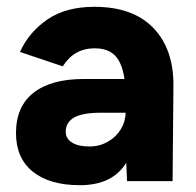

<svg xmlns="http://www.w3.org/2000/svg" viewBox="-20 -532 575 564"><path d="M348.9 -104.4V-251Q348.9 -319.6 328.5 -354.9Q308.1 -390.1 258.4 -390.1Q227.7 -390.1 204.4 -376.9Q181 -363.6 164.4 -337.1L38.7 -379.4Q64.7 -437.1 118.9 -474.6Q173.1 -512 257.6 -512Q371 -512 430.9 -449.4Q490.9 -386.7 489.4 -277.9L487 0H353.1ZM27 -141Q27 -219.4 78.7 -259.7Q130.4 -300 226.1 -300H358V-200.9H278.1Q221.7 -200.9 197.4 -186.6Q173.1 -172.3 173.1 -145Q173.1 -124.7 191.6 -113.2Q210 -101.7 242.9 -101.7Q272.4 -101.7 296.9 -115.8Q321.4 -129.9 335.1 -152.6Q348.9 -175.4 348.9 -200.9H384.6Q384.6 -97.1 343.1 -42.6Q301.7 12 214.9 12Q125.4 12 76.2 -27.9Q27 -67.7 27 -141Z"/></svg>

Font: 寒蝉端黑体 Light
Style: Regular
Weight: 300
Designer: ChillDuanSans {Warren2060}; 
Source Han Sans {Ryoko NISHIZUKA 西塚涼子 (kana, bopomofo & ideographs); Paul D. Hunt (Latin, G
Foundry: ChillType&Adobe
Version: Version 1.300;Glyphs 3.3 (3306)